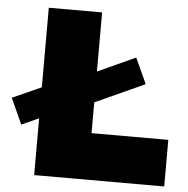

<svg xmlns="http://www.w3.org/2000/svg" viewBox="-53 -750 782 800"><g transform="rotate(5 338.0 -350.0)"><path d="M279 -295V-424L500 -525L549 -418ZM47 -205 -2 -313 279 -439V-310ZM119 0V-700H342V-195H663V0Z"/></g></svg>

Font: REM Medium Black
Style: Regular
Weight: 900
Version: Version 1.005;gftools[0.9.28]